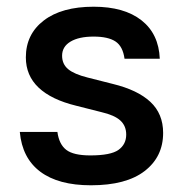

<svg xmlns="http://www.w3.org/2000/svg" viewBox="-20 -542 545 572"><path d="M351 -367Q346 -404 324 -418.5Q302 -433 259 -433Q215 -433 190 -418Q165 -403 165 -376Q165 -351 183 -336Q201 -321 241 -311L316 -292Q390 -274 428 -238.5Q466 -203 466 -146Q466 -75 411 -32.5Q356 10 251 10Q154 10 100 -30.5Q46 -71 39 -149H151Q156 -112 177.5 -95.5Q199 -79 249 -79Q310 -79 333 -95.5Q356 -112 356 -141Q356 -167 338.5 -183Q321 -199 282 -208L207 -227Q133 -245 95 -281Q57 -317 57 -371Q57 -440 110.5 -481Q164 -522 259 -522Q350 -522 401.5 -481.5Q453 -441 456 -367Z"/></svg>

Font: Asta Sans SemiBold
Style: Regular
Weight: 600
Designer: 42dot
Version: Version 1.000